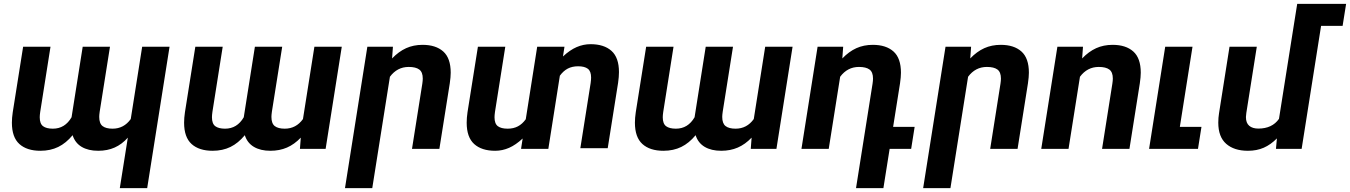

<svg xmlns="http://www.w3.org/2000/svg" viewBox="-20 -770 6982 993"><path d="M656.2 -154.3 715.3 -528.3H856.9L741.2 203.1H599.6L641.1 -58.1Q610.8 -23.9 573.2 -7.1Q535.6 9.8 487.8 9.8Q436.5 9.8 402.3 -10.5Q368.2 -30.8 355.5 -70.8Q321.8 -29.8 281.2 -10Q240.7 9.8 189 9.8Q119.1 9.8 80.3 -25.1Q41.5 -60.1 41.5 -135.3Q41.5 -160.2 45.9 -189.5L99.6 -528.3H241.2L188 -191.4Q185.5 -174.3 185.5 -163.6Q185.5 -130.4 202.6 -117.4Q219.7 -104.5 253.4 -104.5Q315.9 -104.5 350.1 -163.6L407.7 -528.3H548.8L495.6 -192.4Q493.2 -175.3 493.2 -165.5Q493.2 -131.3 510.5 -117.9Q527.8 -104.5 562 -104.5Q620.6 -104.5 656.2 -154.3Z M1546.9 -154.3 1606 -528.3H1747.6L1664.1 0H1531.2L1535.6 -58.1Q1502.4 -23.4 1464.1 -6.8Q1425.8 9.8 1378.4 9.8Q1327.1 9.8 1293 -10.5Q1258.8 -30.8 1246.1 -70.8Q1212.4 -29.8 1171.9 -10Q1131.3 9.8 1079.6 9.8Q1009.8 9.8 970.9 -25.1Q932.1 -60.1 932.1 -135.3Q932.1 -160.2 936.5 -189.5L990.2 -528.3H1131.8L1078.6 -191.4Q1076.2 -174.3 1076.2 -163.6Q1076.2 -130.4 1093.3 -117.4Q1110.4 -104.5 1144 -104.5Q1206.5 -104.5 1240.7 -163.6L1298.3 -528.3H1439.5L1386.2 -192.4Q1383.8 -175.3 1383.8 -165.5Q1383.8 -131.3 1401.1 -117.9Q1418.5 -104.5 1452.6 -104.5Q1511.2 -104.5 1546.9 -154.3Z M1996.6 -373 1905.3 203.1H1764.2L1879.9 -528.3H2012.2L2007.8 -467.8Q2042 -503.4 2080.3 -520.8Q2118.7 -538.1 2165.5 -538.1Q2233.9 -538.1 2272.5 -503.7Q2311 -469.2 2311 -394Q2311 -372.1 2306.2 -338.9L2252.4 0H2110.8L2164.1 -336.9Q2166.5 -353 2166.5 -363.8Q2166.5 -397 2148.4 -410.4Q2130.4 -423.8 2093.8 -423.8Q2034.2 -423.8 1996.6 -373Z M3181.2 -397Q3181.2 -372.6 3176.8 -342.3L3123 -3.4H2981.4L3034.7 -340.3Q3037.1 -358.4 3037.1 -368.7Q3037.1 -401.4 3020.3 -414.3Q3003.4 -427.2 2969.7 -427.2Q2939.5 -427.2 2916.5 -415.3Q2893.6 -403.3 2875.5 -378.4L2815.9 0H2674.8L2683.1 -53.7Q2647.5 -20.5 2612.8 -5.4Q2578.1 9.8 2541 9.8Q2471.2 9.8 2432.4 -25.1Q2393.6 -60.1 2393.6 -135.3Q2393.6 -160.2 2397.9 -189.5L2451.7 -528.3H2593.3L2540 -191.4Q2537.6 -174.3 2537.6 -163.6Q2537.6 -130.4 2554.7 -117.4Q2571.8 -104.5 2605.5 -104.5Q2635.7 -104.5 2658.4 -116.5Q2681.2 -128.4 2699.2 -153.3L2758.3 -528.3H2899.4L2891.6 -478Q2927.2 -511.2 2962.2 -526.4Q2997.1 -541.5 3034.2 -541.5Q3104 -541.5 3142.6 -506.8Q3181.2 -472.2 3181.2 -397Z M3878.4 -154.3 3937.5 -528.3H4079.1L3995.6 0H3862.8L3867.2 -58.1Q3834 -23.4 3795.7 -6.8Q3757.3 9.8 3710 9.8Q3658.7 9.8 3624.5 -10.5Q3590.3 -30.8 3577.6 -70.8Q3543.9 -29.8 3503.4 -10Q3462.9 9.8 3411.1 9.8Q3341.3 9.8 3302.5 -25.1Q3263.7 -60.1 3263.7 -135.3Q3263.7 -160.2 3268.1 -189.5L3321.8 -528.3H3463.4L3410.2 -191.4Q3407.7 -174.3 3407.7 -163.6Q3407.7 -130.4 3424.8 -117.4Q3441.9 -104.5 3475.6 -104.5Q3538.1 -104.5 3572.3 -163.6L3629.9 -528.3H3771L3717.8 -192.4Q3715.3 -175.3 3715.3 -165.5Q3715.3 -131.3 3732.7 -117.9Q3750 -104.5 3784.2 -104.5Q3842.8 -104.5 3878.4 -154.3Z M4692.4 0H4581.1L4548.8 203.1H4407.2L4492.7 -336.9Q4495.1 -353 4495.1 -363.8Q4495.1 -397 4477.1 -410.4Q4459 -423.8 4422.4 -423.8Q4362.8 -423.8 4325.2 -373L4266.1 0H4125L4208.5 -528.3H4340.8L4336.4 -467.8Q4370.6 -503.4 4408.9 -520.8Q4447.3 -538.1 4494.1 -538.1Q4562.5 -538.1 4601.1 -503.7Q4639.6 -469.2 4639.6 -394Q4639.6 -372.1 4634.8 -338.9L4599.1 -113.8H4710.4Z M4986.8 -373 4895.5 203.1H4754.4L4870.1 -528.3H5002.4L4998 -467.8Q5032.2 -503.4 5070.6 -520.8Q5108.9 -538.1 5155.8 -538.1Q5224.1 -538.1 5262.7 -503.7Q5301.3 -469.2 5301.3 -394Q5301.3 -372.1 5296.4 -338.9L5242.7 0H5101.1L5154.3 -336.9Q5156.7 -353 5156.7 -363.8Q5156.7 -397 5138.7 -410.4Q5120.6 -423.8 5084 -423.8Q5024.4 -423.8 4986.8 -373Z M5565.4 -373 5506.3 0H5365.2L5448.7 -528.3H5581.1L5576.7 -467.8Q5610.8 -503.4 5649.2 -520.8Q5687.5 -538.1 5734.4 -538.1Q5802.7 -538.1 5841.3 -503.7Q5879.9 -469.2 5879.9 -394Q5879.9 -372.1 5875 -338.9L5821.3 0H5679.7L5732.9 -336.9Q5735.4 -353 5735.4 -363.8Q5735.4 -397 5717.3 -410.4Q5699.2 -423.8 5662.6 -423.8Q5603 -423.8 5565.4 -373Z M6193.8 -113.8 6175.8 0H5922.9L6006.3 -528.3H6147.5L6082 -113.8Z M6923.8 -636.2H6812.5L6711.9 0H6579.1L6584 -54.2Q6552.2 -22 6516.1 -6.1Q6480 9.8 6434.1 9.8Q6362.8 9.8 6321.8 -26.1Q6280.8 -62 6280.8 -135.7Q6280.8 -161.1 6284.7 -184.6L6338.9 -528.3H6480L6425.8 -185.5Q6423.8 -169.9 6423.8 -164.6Q6423.8 -133.8 6440.9 -119.4Q6458 -105 6487.8 -105Q6559.6 -105 6594.7 -155.3L6670.9 -636.2L6689 -750H6941.9Z"/></svg>

Font: Mardoto
Style: Bold Italic
Weight: 700
Italic angle: -12°
Designer: Christian Robertson, Vahan Hovhannisyan
Foundry: Google
Version: Version 1.000